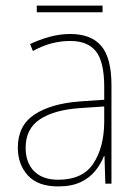

<svg xmlns="http://www.w3.org/2000/svg" viewBox="-20 -659 498 689"><path d="M232 -537Q307 -537 343.5 -494Q380 -451 380 -353V0H358L355 -99H353Q342 -71 322 -46Q302 -21 269.5 -5.5Q237 10 189 10Q116 10 80 -29.5Q44 -69 44 -129Q44 -208 103 -247.5Q162 -287 266 -295L354 -301V-347Q354 -437 324.5 -474.5Q295 -512 232 -512Q200 -512 167.5 -504Q135 -496 98 -476L88 -501Q122 -517 158.5 -527Q195 -537 232 -537ZM267 -271Q175 -265 123.5 -231Q72 -197 72 -129Q72 -75 102.5 -44.5Q133 -14 189 -14Q276 -14 314.5 -71.5Q353 -129 354 -220V-277ZM348 -639V-615H112V-639Z"/></svg>

Font: Noto Sans Lao UI SemCond Thin
Style: Regular
Weight: 100
Width: 4
Designer: Monotype Design Team
Foundry: Monotype Imaging Inc.
Version: Version 2.000; ttfautohint (v1.8.4.7-5d5b)